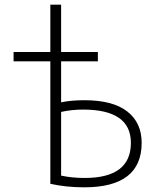

<svg xmlns="http://www.w3.org/2000/svg" viewBox="-20 -790 668 820"><path d="M241 -312V-40Q287 -30 342 -30Q539 -30 539 -180Q539 -322 335 -322Q286 -322 241 -312ZM241 -353Q284 -362 340 -362Q462 -362 523.5 -314Q585 -266 585 -180Q585 10 340 10Q262 10 195 -5V-528H38V-568H195V-770H241V-568H398V-528H241Z"/></svg>

Font: Mplus 1p Light
Style: Regular
Weight: 300
Version: Version 1.061